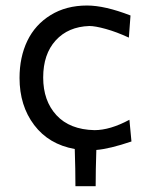

<svg xmlns="http://www.w3.org/2000/svg" viewBox="-20 -527 534 686"><path d="M442.4 -99.1 449.7 -21.5Q371.6 4.9 324.2 8.8Q321.8 80.6 321.8 138.2H249.5Q249.5 78.6 247.1 5.4Q154.3 -11.2 102.1 -80.3Q49.8 -149.4 49.8 -248.5Q49.8 -322.8 77.6 -380.9Q105.5 -439 160.9 -473.1Q216.3 -507.3 291 -507.3Q354.5 -507.3 446.3 -471.7L440.4 -392.6Q396 -413.1 357.9 -423.6Q319.8 -434.1 299.3 -434.1Q223.6 -431.6 179 -382.6Q134.3 -333.5 134.3 -250Q134.3 -167 181.6 -115.5Q229 -64 317.4 -62Q373.5 -62 442.4 -99.1Z"/></svg>

Font: Commissioner Flair
Style: Regular
Weight: 400
Designer: Kostas Bartsokas
Foundry: Kostas Bartsokas
Version: Version 1.000